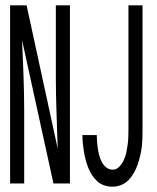

<svg xmlns="http://www.w3.org/2000/svg" viewBox="-20 -690 590 722"><path d="M18 0V-670H80L197 -131Q195 -199 192.5 -266.5Q190 -334 190 -402V-670H243V0H181L63 -539Q66 -471 68.5 -403.5Q71 -336 71 -268V0ZM403 12Q387 12 372 7Q357 2 345.5 -8.5Q334 -19 325.5 -32.5Q317 -46 311.5 -60Q306 -74 302 -89.5Q298 -105 295.5 -120Q293 -135 291.5 -150.5Q290 -166 290 -182H344Q344 -169 345 -156Q346 -143 348 -130Q350 -117 353.5 -104.5Q357 -92 363 -80.5Q369 -69 379.5 -60.5Q390 -52 403 -52Q418 -52 428.5 -63Q439 -74 445.5 -88Q452 -102 455 -116.5Q458 -131 460 -145.5Q462 -160 462.5 -175Q463 -190 463 -205V-670H516V-205Q516 -188 515.5 -171Q515 -154 513 -137Q511 -120 507 -103.5Q503 -87 497.5 -71Q492 -55 483.5 -40Q475 -25 463.5 -13Q452 -1 436 5.5Q420 12 403 12Z"/></svg>

Font: Lode Term
Style: Regular
Weight: 400
Monospace: yes
Designer: Belleve Invis
Foundry: Belleve Invis
Version: Version 29.2.0